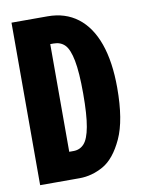

<svg xmlns="http://www.w3.org/2000/svg" viewBox="-77 -714 567 768"><g transform="rotate(-10 206.0 -330.0)"><path d="M85.3 -111.3H178.7Q204.7 -111.3 221.8 -130Q239 -148.7 247.8 -196.8Q256.7 -245 256.7 -331.3Q256.7 -418.2 247.3 -465.8Q238 -513.3 220.6 -531Q203.2 -548.7 175 -548.7H85.3V-660H170.2Q241.7 -660 292.1 -621.6Q342.5 -583.2 368.7 -509.5Q394.8 -435.8 394.8 -330.3Q394.8 -198.8 361.2 -125.8Q327.5 -52.7 280.7 -26.3Q233.8 0 183.8 0H85.3ZM23.5 -660H161.3V0H23.5Z"/></g></svg>

Font: Bricolage Grotesque 96pt Condensed ExBd
Style: Regular
Weight: 800
Width: 3
Designer: Mathieu Triay
Foundry: Atelier Triay
Version: Version 1.001;Glyphs 3.2 (3207)